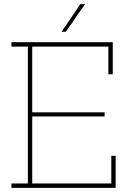

<svg xmlns="http://www.w3.org/2000/svg" viewBox="-20 -903 611 923"><path d="M536 0V-154H515V-21H135V-343H483V-363H135V-679H501V-546H522V-700H35V-679H114V-21H35V0ZM296 -750Q320 -783 342.5 -816.5Q365 -850 389 -883H366Q343 -850 321 -816.5Q299 -783 276 -750Z"/></svg>

Font: Josefin Slab Thin ExtraLight
Style: Regular
Weight: 250
Version: Version 2.000